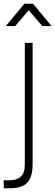

<svg xmlns="http://www.w3.org/2000/svg" viewBox="-30 -770 297 1030"><path d="M-10 240V197H24Q59 197 81 177.8Q103 158.5 103 115V-540H145V110Q145 156.5 132.5 185Q120 213.5 93.5 226.8Q67 240 23 240ZM1 -630 101 -750H147L247 -630H197L124 -715L51 -630Z"/></svg>

Font: Manrope
Style: Regular
Weight: 400
Designer: Mikhail Sharanda
Foundry: Mikhail Sharanda
Version: Version 4.503